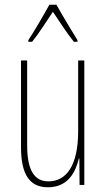

<svg xmlns="http://www.w3.org/2000/svg" viewBox="-20 -783 448 813"><path d="M219 -763H189C165 -719 121 -644 100 -613V-606H116C143 -639 179 -696 204 -733C231 -693 265 -640 293 -606H308V-613C296 -632 245 -716 219 -763ZM337 -527H311V-228C311 -82 261 -15 185 -15C127 -15 95 -60 95 -167V-527H69V-159C69 -45 105 10 183 10C268 10 300 -54 314 -112H316L317 0H337Z"/></svg>

Font: Noto Sans Kannada ExtraCondensed Thin
Style: Regular
Weight: 100
Width: 2
Designer: Jelle Bosma - Monotype Design Team
Foundry: Monotype Imaging Inc.
Version: Version 2.005